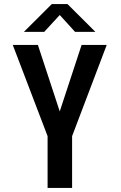

<svg xmlns="http://www.w3.org/2000/svg" viewBox="-20 -920 590 940"><path d="M213 0V-253.5L42.5 -700H165.5L272.5 -374.5L379.5 -700H502.5L333 -253.5V0ZM97 -764 233.5 -900H310.5L447 -764H347.5L272.5 -846.5L196.5 -764Z"/></svg>

Font: Trispace SemiCondensed Medium
Style: Regular
Weight: 500
Width: 4
Designer: Tyler Finck
Foundry: Etcetera Type Company
Version: Version 1.210; ttfautohint (v1.8.3)